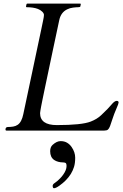

<svg xmlns="http://www.w3.org/2000/svg" viewBox="-20 -708 668 1041"><path d="M9.8 -5.9Q9.8 -19.5 23.7 -19.5Q37.6 -19.5 51.3 -21.7Q64.9 -23.9 75.7 -31.2Q97.7 -45.9 106.4 -89.4Q134.3 -220.2 153.3 -310.5Q172.4 -400.9 184.8 -459.5Q197.3 -518.1 204.1 -550.3Q210.9 -582.5 213.9 -597.7Q218.3 -618.2 218.3 -627Q218.3 -635.7 208.7 -645Q199.2 -654.3 185.1 -659.7Q160.6 -668.9 124 -668.9Q121.1 -668.9 121.1 -672.9L123.5 -684.6Q124.5 -688.5 128.4 -688.5H415Q418 -688.5 418 -684.6L415.5 -672.9Q414.6 -668.9 404.1 -668.9Q393.6 -668.9 376 -666.7Q358.4 -664.6 343.8 -657.2Q310.1 -640.6 301.3 -599.1Q281.7 -507.8 267.1 -438.2Q252.4 -368.7 241.5 -316.7Q230.5 -264.6 222.9 -228.3Q215.3 -191.9 210.4 -168Q205.6 -144 202.9 -130.1Q200.2 -116.2 199.2 -108.9Q197.3 -98.6 197.3 -94.7Q197.3 -29.8 288.1 -29.8Q422.9 -29.8 471.7 -48.8Q505.9 -62 528.6 -83.5Q551.3 -105 562.7 -116.9Q574.2 -128.9 579.6 -135.5Q585 -142.1 590.3 -147.5Q603 -161.1 613 -161.1Q623 -161.1 623 -151.9Q623 -146 610.8 -118.2Q598.6 -90.3 590.3 -64.5Q582 -38.6 576.7 -24.4Q571.3 -10.3 564.9 -5.1Q558.6 0 544.9 0H15.1Q9.8 0 9.8 -5.9ZM272.9 312.5Q265.6 312.5 265.6 299.3Q265.6 291.5 276.1 284.4Q286.6 277.3 291.7 272.7Q296.9 268.1 306.2 258.8Q315.4 249.5 322.8 238.8Q340.8 213.4 340.8 192.4Q340.8 178.2 335.2 175.3Q329.6 172.4 319.1 172.4Q308.6 172.4 295.9 169.2Q283.2 166 273.4 159.2Q252 144 252 112.3Q252 89.4 265.1 77.6Q287.6 57.1 308.3 57.1Q329.1 57.1 343.8 65.9Q358.4 74.7 368.2 88.9Q387.7 117.2 387.7 147Q387.7 176.8 381.3 197Q375 217.3 363.8 235.4Q352.5 253.4 337.2 269Q321.8 284.7 302.2 298.6Q282.7 312.5 272.9 312.5Z"/></svg>

Font: Cardo-Italic
Style: Italic
Weight: 400
Italic angle: -12°
Designer: David J. Perry
Foundry: David J. Perry
Version: Version 0.991